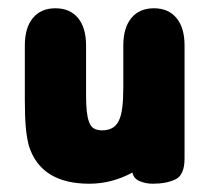

<svg xmlns="http://www.w3.org/2000/svg" viewBox="-20 -433 509 464"><path d="M300 -16Q303 -1 318 5Q333 11 349 11Q382 11 404 0.5Q426 -10 426 -50V-323Q426 -366 406.5 -389.5Q387 -413 352 -413Q317 -413 297.5 -389.5Q278 -366 278 -323V-222Q278 -193 275.5 -173Q273 -153 267 -141Q256 -118 227 -118Q215 -118 207 -122.5Q199 -127 195 -139Q188 -157 188 -202V-323Q188 -366 168.5 -389.5Q149 -413 114 -413Q79 -413 59.5 -389.5Q40 -366 40 -323V-191Q40 -149 42.5 -123.5Q45 -98 50 -80Q79 11 196 11Q250 11 300 -16Z"/></svg>

Font: Beiruti Black
Style: Regular
Weight: 900
Designer: Arlette Boutros
Foundry: Boutros
Version: Version 1.41